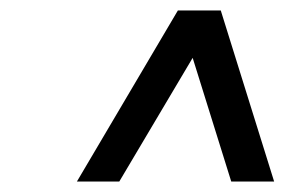

<svg xmlns="http://www.w3.org/2000/svg" viewBox="-20 -720 565 367"><path d="M422 -373H504L402 -700H320ZM127 -373H208L402 -700H320Z"/></svg>

Font: Unageo
Style: Regular-Italic
Weight: 400
Designer: Richard Sepsi
Foundry: Richard Sepsi
Version: Version 2.000